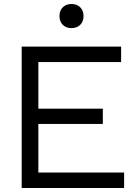

<svg xmlns="http://www.w3.org/2000/svg" viewBox="-20 -936 672 956"><path d="M88 0V-704H583V-627H171V-395H492V-319H171V-77H598V0ZM336 -916Q363 -916 379.5 -899.5Q396 -883 396 -856Q396 -829 379.5 -812.5Q363 -796 336 -796Q309 -796 292.5 -812.5Q276 -829 276 -856Q276 -883 292.5 -899.5Q309 -916 336 -916Z"/></svg>

Font: Prodigy Sans
Style: Regular
Weight: 400
Designer: Wei Huang
Foundry: Wei Huang
Version: Version 1.003; ttfautohint (v1.8.3)